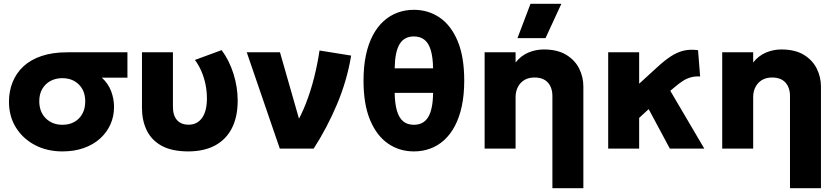

<svg xmlns="http://www.w3.org/2000/svg" viewBox="-20 -787 4432 1017"><path d="M310.5 15Q230 15 166 -18.2Q102 -51.5 64.8 -110.8Q27.5 -170 27.5 -248.5Q27.5 -303.5 46.5 -351.2Q65.5 -399 103.5 -434.8Q141.5 -470.5 199.8 -490.2Q258 -510 336.5 -510H655V-375.5H519.5Q553.5 -344.5 568.8 -303.8Q584 -263 584 -220.5Q584 -170.5 564.8 -127.8Q545.5 -85 509.8 -52.8Q474 -20.5 423.5 -2.8Q373 15 310.5 15ZM311 -126Q346.5 -126 373.5 -141Q400.5 -156 416 -183.8Q431.5 -211.5 431.5 -249.5Q431.5 -306 397.5 -339.5Q363.5 -373 310 -373Q275 -373 247.5 -358.2Q220 -343.5 204 -316.2Q188 -289 188 -251.5Q188 -194.5 222.5 -160.2Q257 -126 311 -126Z M978.5 15Q889.5 15 835.5 -15.2Q781.5 -45.5 756.8 -97.5Q732 -149.5 732 -215V-510H896V-221.5Q896 -175 917.8 -150.8Q939.5 -126.5 979 -126.5Q1003 -126.5 1021 -136.2Q1039 -146 1051.2 -163.8Q1063.5 -181.5 1069.8 -207.2Q1076 -233 1076 -265Q1076 -303 1068.8 -339Q1061.5 -375 1047.5 -408Q1033.5 -441 1012.5 -469.5L1154 -521.5Q1194.5 -467 1216.8 -396Q1239 -325 1239 -254.5Q1239 -169 1208.8 -109Q1178.5 -49 1120.5 -17.2Q1062.5 14.5 978.5 15Z M1462 0 1287 -510H1463L1583 -91L1544.5 -125Q1575 -174 1600.2 -238.8Q1625.5 -303.5 1643.8 -376Q1662 -448.5 1672.5 -519.5L1840 -492.5Q1818.5 -362 1765.8 -236.2Q1713 -110.5 1641.5 0Z M2172.5 15Q2096 15 2035.8 -26.2Q1975.5 -67.5 1940.5 -150.8Q1905.5 -234 1905.5 -360Q1905.5 -436 1918.5 -496.2Q1931.5 -556.5 1955.5 -601.2Q1979.5 -646 2012.8 -675.8Q2046 -705.5 2086.2 -720.2Q2126.5 -735 2172.5 -735Q2248.5 -735 2308.8 -694Q2369 -653 2404 -569.8Q2439 -486.5 2439 -360Q2439 -284.5 2426 -224.2Q2413 -164 2389 -119Q2365 -74 2332 -44.2Q2299 -14.5 2258.5 0.2Q2218 15 2172.5 15ZM2172.5 -126Q2223.5 -126 2248.2 -167Q2273 -208 2274 -295H2070.5Q2071.5 -237 2082.8 -199.5Q2094 -162 2116 -144Q2138 -126 2172.5 -126ZM2070.5 -425H2274Q2273 -483 2262 -520.5Q2251 -558 2228.8 -576Q2206.5 -594 2172.5 -594Q2121 -594 2096.5 -553.2Q2072 -512.5 2070.5 -425Z M2906 210V-277.5Q2906 -323.5 2881.8 -350Q2857.5 -376.5 2810.5 -376.5Q2780.5 -376.5 2758.2 -363.5Q2736 -350.5 2723.5 -326.8Q2711 -303 2711 -272.5V0H2547V-510H2711V-456Q2739.5 -492 2778.5 -508.5Q2817.5 -525 2860.5 -525Q2932.5 -525 2979 -496.8Q3025.5 -468.5 3047.8 -423.8Q3070 -379 3070 -329V210ZM2721 -585 2790 -767H2953.5L2869.5 -585Z M3201.5 0V-510H3365.5V-343.5L3464 -433.5Q3500.5 -467 3533.8 -488.8Q3567 -510.5 3601.8 -518.8Q3636.5 -527 3677.5 -521L3688.5 -382Q3660.5 -383.5 3638 -377Q3615.5 -370.5 3595.8 -357.5Q3576 -344.5 3555.5 -327L3530.5 -306L3710.5 0H3528L3416 -209L3365.5 -162.5V0Z M4164.5 210V-277.5Q4164.5 -323.5 4140.2 -350Q4116 -376.5 4069 -376.5Q4039 -376.5 4016.8 -363.5Q3994.5 -350.5 3982 -326.8Q3969.5 -303 3969.5 -272.5V0H3805.5V-510H3969.5V-456Q3998 -492 4037 -508.5Q4076 -525 4119 -525Q4191 -525 4237.5 -496.8Q4284 -468.5 4306.2 -423.8Q4328.5 -379 4328.5 -329V210Z"/></svg>

Font: Geologica Thin Roman
Style: Bold
Weight: 700
Version: Version 1.010;gftools[0.9.28]